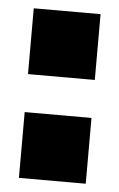

<svg xmlns="http://www.w3.org/2000/svg" viewBox="-43 -532 350 564"><g transform="rotate(5 132.0 -250.0)"><path d="M34 -306H231V-500H34ZM34 0H231V-194H34Z"/></g></svg>

Font: Aspekta 850
Style: Regular
Weight: 850
Designer: Ivo Dolenc
Version: Version 2.000